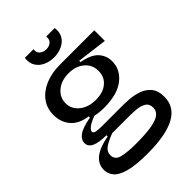

<svg xmlns="http://www.w3.org/2000/svg" viewBox="-240 -774 1025 1025"><g transform="rotate(-45 272.5 -261.5)"><path d="M250 151Q162 151 112.5 137.5Q63 124 43 100.5Q23 77 23 47Q23 -39 164 -65V-74Q51 -74 51 -127Q51 -153 77 -172Q103 -191 168 -203V-212Q103 -221 71.5 -259Q40 -297 40 -350Q40 -400 67 -437Q94 -474 142.5 -495Q191 -516 256 -516H514V-436L342 -458V-448Q409 -436 437 -405Q465 -374 465 -332Q465 -269 412 -227.5Q359 -186 258 -186Q223 -186 192 -193Q152 -178 137 -165Q122 -152 122 -143Q122 -130 142 -127.5Q162 -125 189 -125H345Q362 -125 392 -122.5Q422 -120 453.5 -109Q485 -98 506.5 -72.5Q528 -47 528 0Q528 151 250 151ZM258 -247Q312 -247 344.5 -274Q377 -301 377 -347Q377 -393 343 -422Q309 -451 255 -451Q199 -451 164.5 -421.5Q130 -392 130 -349Q130 -305 166 -276Q202 -247 258 -247ZM242 70Q320 70 364 62Q408 54 426.5 38Q445 22 445 -1Q445 -30 425 -42.5Q405 -55 376.5 -57.5Q348 -60 322 -60H193Q142 -40 122.5 -24Q103 -8 103 16Q103 52 142.5 61Q182 70 242 70ZM148 -674H213Q210 -650 225 -637.5Q240 -625 262 -625Q283 -625 297.5 -637Q312 -649 309 -674H373Q378 -638 363 -614Q348 -590 320.5 -577.5Q293 -565 261 -565Q228 -565 200.5 -577.5Q173 -590 158 -614.5Q143 -639 148 -674Z"/></g></svg>

Font: Bricolage Grotesque 48pt
Style: Regular
Weight: 400
Designer: Mathieu Triay
Foundry: Atelier Triay
Version: Version 1.000; ttfautohint (v1.8.4.7-5d5b);gftools[0.9.32]